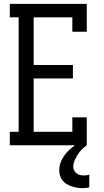

<svg xmlns="http://www.w3.org/2000/svg" viewBox="-20 -755 540 998"><path d="M31 0V-70H77V-665H31V-735H431V-590H356V-665H155V-417H359V-347H155V-70H356V-145H431V0ZM408 223Q394 223 380 220.5Q366 218 352.5 213.5Q339 209 326.5 201.5Q314 194 305 183Q296 172 292 158Q288 144 288 130Q288 101 301.5 75Q315 49 335 29Q355 9 379.5 -5.5Q404 -20 431 -30V0Q417 10 405 22Q393 34 384 48.5Q375 63 368 79Q361 95 361 112Q361 122 365.5 131Q370 140 378 146Q386 152 396 154.5Q406 157 416 157Q423 157 430 156Q437 155 444 153V219Q435 221 426 222Q417 223 408 223Z"/></svg>

Font: Iosevka Curly Slab
Style: Regular
Weight: 400
Monospace: yes
Designer: Belleve Invis
Foundry: Belleve Invis
Version: Version 22.1.2; ttfautohint (v1.8.4)